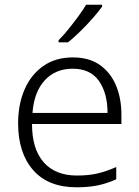

<svg xmlns="http://www.w3.org/2000/svg" viewBox="-20 -786 592 816"><path d="M290 -542Q358 -542 403.5 -510.5Q449 -479 472.5 -424Q496 -369 496 -298V-259H116Q116 -153 165.5 -96.5Q215 -40 307 -40Q356 -40 393 -48.5Q430 -57 474 -76V-24Q434 -6 395 2Q356 10 305 10Q185 10 121 -63Q57 -136 57 -262Q57 -343 84.5 -406Q112 -469 164 -505.5Q216 -542 290 -542ZM289 -494Q216 -494 170.5 -445Q125 -396 118 -306H437Q437 -390 400.5 -442Q364 -494 289 -494ZM414 -758Q399 -737 374.5 -709Q350 -681 322 -653.5Q294 -626 269 -606H229V-615Q248 -634 270 -661Q292 -688 312.5 -716Q333 -744 346 -766H414Z"/></svg>

Font: Noto Sans Tamil Light
Style: Regular
Weight: 300
Designer: Jelle Bosma - Monotype Design Team
Foundry: Monotype Imaging Inc.
Version: Version 2.004; ttfautohint (v1.8.4.7-5d5b)